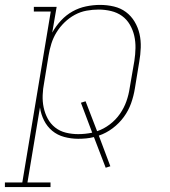

<svg xmlns="http://www.w3.org/2000/svg" viewBox="-72 -558 692 783"><path d="M-52 205V186H19L135 -511H66V-530H159L141 -425Q156 -452 177 -474.5Q198 -497 224 -511.5Q250 -526 279 -532Q308 -538 336 -538Q365 -538 392.5 -531.5Q420 -525 441.5 -509Q463 -493 477 -469.5Q491 -446 497 -419.5Q503 -393 502 -364Q501 -335 496 -307L478 -197Q473 -166 462.5 -136.5Q452 -107 433 -81Q414 -55 387.5 -35Q361 -15 331 -5L378 120L359 126L311 1Q295 5 279 6.5Q263 8 247 8Q218 8 190 0.5Q162 -7 141 -24.5Q120 -42 107.5 -67Q95 -92 91 -120L40 186H134V205ZM247 -11Q261 -11 275.5 -12.5Q290 -14 304 -17L258 -139L277 -145L324 -23Q351 -32 375.5 -50.5Q400 -69 417 -93.5Q434 -118 443.5 -145Q453 -172 457 -200L476 -310Q480 -336 480.5 -362Q481 -388 475.5 -412Q470 -436 457.5 -457.5Q445 -479 425.5 -493Q406 -507 381 -513Q356 -519 330 -519Q306 -519 281 -514.5Q256 -510 233 -497.5Q210 -485 191 -466.5Q172 -448 158.5 -426Q145 -404 137.5 -380Q130 -356 126 -331L108 -221Q103 -196 102 -170Q101 -144 106 -120Q111 -96 122.5 -74.5Q134 -53 153 -38Q172 -23 196.5 -17Q221 -11 247 -11Z"/></svg>

Font: Iosevka Curly Slab ThEx
Style: Italic
Weight: 100
Width: 7
Italic angle: -9°
Monospace: yes
Designer: Belleve Invis
Foundry: Belleve Invis
Version: Version 11.1.0; ttfautohint (v1.8.3)